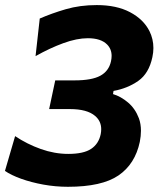

<svg xmlns="http://www.w3.org/2000/svg" viewBox="-24 -722 627 756"><path d="M243.5 13.5Q194.5 13.5 146.5 4.8Q98.5 -4 59 -18.2Q19.5 -32.5 -4.5 -49L35.5 -186Q82.5 -154.5 136.8 -135.2Q191 -116 245 -116Q305 -116 334.8 -135.8Q364.5 -155.5 372.5 -193.5Q374.5 -204 374.5 -213.5Q374.5 -245 350.5 -265.5Q319 -292.5 251.5 -292.5H169.5L193.5 -405.5H269.5Q337.5 -405.5 371 -423.8Q404.5 -442 413 -480.5Q415.5 -492 415.5 -502Q415.5 -529 397.5 -547Q373 -571.5 322 -571.5Q278.5 -571.5 225.2 -552Q172 -532.5 116 -501L132.5 -649Q179.5 -669.5 235.2 -685.8Q291 -702 357 -702Q435 -702 488 -674Q541 -646 564.5 -599.5Q580 -568 580 -533Q580 -515.5 576 -497Q562.5 -433 520.5 -403.5Q478.5 -374 423 -364L421 -351.5Q451.5 -342.5 480 -318.5Q508.5 -294.5 523 -256Q531 -234 531 -207Q531 -186.5 526.5 -163.5Q508 -76 442.5 -31.2Q377 13.5 243.5 13.5Z"/></svg>

Font: Heraclito
Style: Bold Italic
Weight: 700
Italic angle: -12°
Designer: Kostas Bartsokas (font) & Cristiano Sobral (main changes)
Foundry: Kostas Bartsokas (font) & Cristiano Sobral (main changes)
Version: Version 1.00;July 8, 2020;FontCreator 13.0.0.2655 64-bit